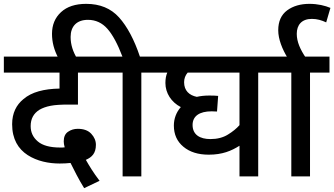

<svg xmlns="http://www.w3.org/2000/svg" viewBox="-20 -916 1736 997"><path d="M497.1 22.9C463.9 -20.5 443.4 -55.2 425.8 -85.9C457 -99.6 478 -119.6 478 -164.1C478 -185.1 469.7 -204.6 453.6 -221.7C437.5 -238.8 414.1 -247.1 383.8 -247.1C365.2 -247.1 348.6 -242.2 333.5 -231.9C318.4 -221.7 311 -205.1 311 -182.1C311 -173.3 312.5 -163.1 315.9 -150.9C311.5 -150.4 307.6 -149.9 304.2 -149.9H303.7H303.2H302.7H301.3H300.8H293C239.7 -149.9 200.7 -160.6 176.3 -181.6C151.4 -202.6 139.2 -229 139.2 -261.2C139.2 -298.8 154.3 -327.1 185.1 -346.2C201.2 -355.5 220.2 -362.3 243.2 -366.7C265.6 -371.1 296.4 -373 335.9 -373H384.8V-539.1H544.9V-622.1H0V-539.1H289.1V-456.1C209 -454.6 144.5 -438.5 101.1 -400.9C65.4 -371.6 43 -329.6 43 -271C43 -193.4 74.7 -142.6 123.5 -110.8C172.4 -79.1 232.9 -66.9 290 -66.9C310.1 -66.9 328.6 -67.9 346.2 -69.8C363.3 -35.2 389.2 16.6 417 61Z M616.7 0H713.9V-539.1H814.9V-622.1H706.5C676.8 -710.4 640.6 -778.3 598.1 -825.7C555.7 -872.6 499 -896 427.7 -896C371.6 -896 328.1 -881.8 296.9 -853C265.6 -824.2 250 -786.6 250 -740.2C250 -697.8 260.7 -656.2 282.7 -615.2H377.9C360.4 -647 346.7 -681.2 346.7 -724.1C346.7 -778.8 377.9 -813 436.5 -813C476.6 -813 510.3 -797.4 537.6 -766.6C564.9 -735.8 590.8 -687.5 615.7 -622.1H530.8V-539.1H616.7Z M1420.9 -622.1H799.8V-539.1H848.6C842.3 -524.4 838.9 -506.3 838.9 -484.9C838.9 -432.6 869.6 -385.3 918.9 -359.9C895 -333 882.8 -298.8 882.8 -264.2C882.8 -217.8 899.4 -181.2 932.6 -153.8C965.3 -126.5 1009.3 -112.8 1064 -112.8C1134.3 -112.8 1181.2 -132.3 1223.6 -159.2V0H1320.8V-539.1H1420.9ZM980 -267.1C980 -313.5 1016.1 -337.9 1078.6 -337.9C1086.9 -337.9 1098.6 -336.9 1106.9 -336.9L1112.8 -418C1103.5 -419.4 1082.5 -419.9 1066.9 -419.9C1043 -419.9 1021 -417.5 1002 -413.1C962.9 -420.9 936 -445.3 936 -488.8C936 -508.3 942.4 -524.9 954.6 -539.1H1223.6V-266.1C1208.5 -249 1188.5 -232.4 1163.6 -217.3C1138.7 -201.7 1108.4 -193.8 1072.8 -193.8C1018.1 -193.8 980 -216.3 980 -267.1Z M1690.9 -539.1V-622.1H1406.7V-539.1H1492.7V0H1589.8V-539.1Z M1568.8 -615.2C1539.6 -657.7 1521 -698.7 1521 -740.2C1521 -786.6 1546.4 -817.9 1599.6 -817.9C1626.5 -817.9 1649.9 -811 1673.8 -799.8L1695.8 -875C1668 -886.7 1630.4 -896 1586.9 -896C1540.5 -896 1502 -884.8 1471.2 -862.3C1440.4 -839.4 1424.8 -805.2 1424.8 -758.8C1424.8 -712.4 1445.8 -660.2 1473.6 -615.2Z"/></svg>

Font: Noto Reveo Sans
Style: Regular
Weight: 500
Designer: Monotype Design Team
Foundry: Monotype Imaging Inc.
Version: Version 2.007